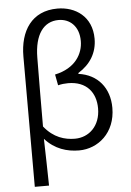

<svg xmlns="http://www.w3.org/2000/svg" viewBox="-64 -856 753 1102"><g transform="rotate(-5 312.0 -305.0)"><path d="M91 199H173C171 107 170 22 167 -71C223 -8 294 13 363 13C472 13 574 -70 574 -214C574 -329 507 -410 397 -425V-430C467 -473 507 -537 507 -618C507 -747 412 -809 309 -809C161 -809 91 -699 91 -552ZM345 -56C287 -56 222 -74 168 -142C168 -275 169 -406 170 -538C171 -672 224 -743 310 -743C373 -743 427 -699 427 -612C427 -539 382 -458 263 -433L275 -370C295 -375 314 -377 333 -377C440 -377 492 -309 492 -218C492 -117 426 -56 345 -56Z"/></g></svg>

Font: Genne Gothic Normal
Style: Regular
Weight: 350
Designer: Ryoko NISHIZUKA (kana & ideographs); Paul D. Hunt (Latin, Greek & Cyrillic); Wenlong ZHANG (bopomofo); Sandoll Communica
Foundry: Adobe Systems Incorporated
Version: Version 1.004;PS 1.004;hotconv 16.6.51;makeotf.lib2.5.65220